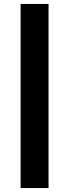

<svg xmlns="http://www.w3.org/2000/svg" viewBox="-20 -828 349 969"><path d="M225 -808V121H84V-808Z"/></svg>

Font: Poppins SemiBold
Style: Regular
Weight: 600
Designer: Ninad Kale (Devanagari), Jonny Pinhorn (Latin)
Foundry: Indian Type Foundry
Version: Version 3.002 2017